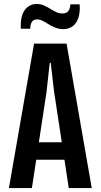

<svg xmlns="http://www.w3.org/2000/svg" viewBox="-20 -949 508 969"><path d="M25 0 152 -729H316L443 0H327L253 -486L236 -632H231L215 -486L141 0ZM148 -143 159 -231H309L320 -143ZM301 -802Q278 -802 259 -809.5Q240 -817 224.5 -827Q209 -837 195 -844Q181 -851 167 -851Q147 -851 139.5 -836Q132 -821 133 -804H85Q83 -851 94 -878Q105 -905 124 -917Q143 -929 164 -929Q185 -929 202 -921.5Q219 -914 234 -904.5Q249 -895 264 -888Q279 -881 295 -881Q316 -881 325 -893.5Q334 -906 335 -927H382Q385 -884 374.5 -856Q364 -828 344.5 -815Q325 -802 301 -802Z"/></svg>

Font: Hubot Sans Condensed SemiBold
Style: Regular
Weight: 600
Width: 3
Designer: Deni Anggara
Foundry: GitHub, Inc., Subsidiary of Microsoft Corporation
Version: Version 2.000